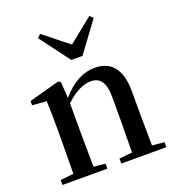

<svg xmlns="http://www.w3.org/2000/svg" viewBox="-146 -936 965 1052"><g transform="rotate(-20 337.0 -410.0)"><path d="M206 -820 187 -802 318 -627H383L512 -802L493 -820L350 -705ZM456 0H644V-29L573 -36L571 -232V-353C571 -486 514 -543 424 -543C358 -543 296 -515 229 -438L223 -532L210 -541L31 -492V-467L114 -461C116 -412 117 -368 117 -301V-232L115 -37L38 -29V0H300V-29L232 -36L230 -232V-406C286 -461 339 -481 376 -481C429 -481 459 -449 459 -359V-232L457 -37L381 -29V0Z"/></g></svg>

Font: Noto Serif CJK JP SemiBold
Style: Regular
Weight: 600
Designer: Ryoko NISHIZUKA 西塚涼子 (kana & ideographs); Frank Grießhammer (Latin, Greek & Cyrillic); Wenlong ZHANG 张文龙 (bopomofo); San
Foundry: Adobe
Version: Version 2.001;hotconv 1.1.0;makeotfexe 2.6.0